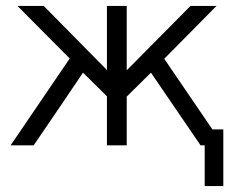

<svg xmlns="http://www.w3.org/2000/svg" viewBox="-20 -492 796 650"><path d="M16 0 216 -294 39 -472H128L342 -255V-472H409V-254L625 -472H713L536 -293L699 -54H736V138H673V0H659L491 -246L409 -165V0H342V-166L261 -246Q206 -164 94 0Z"/></svg>

Font: Coval
Style: ExtraLight
Weight: 250
Foundry: Context Ltd
Version: Version 001.000